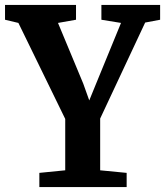

<svg xmlns="http://www.w3.org/2000/svg" viewBox="-30 -763 672 783"><path d="M236 -68.5V-278L45 -669.5L-9.5 -682.5V-743H280V-682.5L206.5 -669.5L309.5 -422L334 -353.5L362 -422L463.5 -669.5L383.5 -682.5V-743H623V-682.5L562 -671L378.5 -279.5V-68.5L486.5 -58V0H130.5V-58Z"/></svg>

Font: Merriweather 24pt SemiCondensed
Style: Bold
Weight: 700
Width: 4
Designer: Eben Sorkin
Foundry: Eben Sorkin
Version: Version 2.100